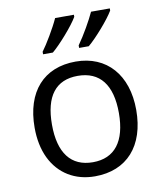

<svg xmlns="http://www.w3.org/2000/svg" viewBox="-86 -836 776 915"><g transform="rotate(-10 302.0 -378.0)"><path d="M156.7 -606V-618.2C180.2 -649.4 223.1 -721.2 243.2 -766.1H334V-755.9C310.1 -714.8 241.7 -637.2 204.1 -606ZM331.1 -606V-618.2C362.8 -662.6 399.9 -728.5 417 -766.1H507.8V-755.9C483.9 -714.8 415.5 -637.2 377.9 -606ZM547.9 -268.1C547.9 -93.8 454.6 9.8 299.8 9.8C204.1 9.8 127 -36.6 86.4 -120.6C66.4 -162.6 56.2 -211.9 56.2 -268.1C56.2 -442.4 148.4 -544.9 303.2 -544.9C453.1 -544.9 547.9 -438 547.9 -268.1ZM140.1 -268.1C140.1 -131.3 195.8 -58.1 301.8 -58.1C407.7 -58.1 463.9 -130.9 463.9 -268.1C463.9 -404.3 408.2 -476.1 300.8 -476.1C194.8 -476.1 140.1 -406.2 140.1 -268.1Z"/></g></svg>

Font: OpenSansEmoji
Style: Regular
Weight: 400
Foundry: MorbZ
Version: Version 1.000;PS 001.000;hotconv 1.0.70;makeotf.lib2.5.58329